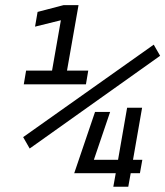

<svg xmlns="http://www.w3.org/2000/svg" viewBox="-20 -713 631 733"><path d="M412.6 0 421.9 -51.8H262.7L263.7 -52.7L342.8 -285.6H400.4L338.4 -103H430.7L465.3 -301.8H522.5L487.8 -103H523.4L514.2 -51.8H479L469.7 0ZM70.8 -391.1 79.6 -443.4H178.7L212.4 -635.7L113.8 -611.3L123.5 -667.5L222.7 -693.4H279.8L235.8 -443.4H316.9L308.1 -391.1ZM93.3 -146 68.4 -189.5 566.9 -542.5 591.3 -500Z"/></svg>

Font: Cascadia Code Light
Style: Italic
Weight: 300
Italic angle: -10°
Monospace: yes
Designer: Aaron Bell
Foundry: Saja Typeworks
Version: Version 2404.023; ttfautohint (v1.8.4)